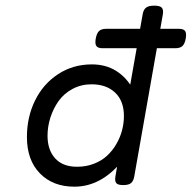

<svg xmlns="http://www.w3.org/2000/svg" viewBox="-20 -666 695 696"><path d="M538.6 -645.5Q518.6 -645.5 509.3 -638.2Q500 -630.9 497.1 -613.8L446.8 -329.1L462.9 -340.8Q440.4 -383.8 402.3 -408.2Q364.3 -432.6 313 -432.6Q244.1 -432.6 189.9 -396.7Q135.7 -360.8 106.7 -301Q77.6 -241.2 77.6 -169.4Q77.6 -85.4 124.8 -37.4Q171.9 10.7 249.5 10.7Q346.7 10.7 422.4 -82L411.1 -100.1L398.4 -26.9Q395.5 -9.8 401.4 -2.4Q407.2 4.9 426.3 4.9H427.2Q446.3 4.9 455.1 -2.4Q463.9 -9.8 466.8 -26.9L570.3 -613.8Q573.2 -630.9 566.4 -638.2Q559.6 -645.5 539.6 -645.5ZM429.2 -245.6Q429.2 -219.2 422.4 -193.4Q415.5 -167.5 401.6 -143.6Q387.7 -119.6 367.9 -101.3Q348.1 -83 320.1 -72.3Q292 -61.5 259.3 -61.5Q207.5 -61.5 179.9 -92Q152.3 -122.6 152.3 -173.8Q152.3 -207 162.6 -239.5Q172.9 -272 192.1 -299.3Q211.4 -326.7 242.7 -343.5Q273.9 -360.4 312 -360.4Q365.7 -360.4 397.5 -330.1Q429.2 -299.8 429.2 -245.6ZM364.3 -561.5Q347.7 -561.5 339.1 -553.5Q330.6 -545.4 327.1 -526.4Q323.7 -507.3 329.3 -499.3Q335 -491.2 351.6 -491.2H616.2Q632.8 -491.2 641.4 -499.3Q649.9 -507.3 653.3 -526.4Q656.7 -545.4 651.1 -553.5Q645.5 -561.5 628.9 -561.5Z"/></svg>

Font: Courier Prime Code
Style: Italic
Weight: 400
Italic angle: -10°
Designer: Alan Dague-Greene
Foundry: Quote-Unquote Apps
Version: Version 3.18